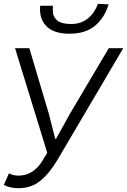

<svg xmlns="http://www.w3.org/2000/svg" viewBox="-23 -975 667 1008"><path d="M-3 -4 24 -65Q46 -53 74 -53Q115 -53 147 -74.5Q179 -96 199 -130L225 -173L56 -722H131L233 -379L267 -246H271L345 -379L548 -722H624L280 -138Q237 -65 189 -26Q141 13 74 13Q31 13 -3 -4ZM187 -928 188 -945H255L254 -920Q254 -888 276.5 -868.5Q299 -849 350 -849Q404 -849 440 -879.5Q476 -910 491 -955L547 -952Q526 -882 476 -840Q426 -798 341 -798Q265 -798 226 -832.5Q187 -867 187 -928Z"/></svg>

Font: Nebula Sans Book
Style: Regular
Weight: 400
Italic angle: -9°
Designer: Paul D. Hunt for Adobe (as Source Sans)
Foundry: Nebula Entertainment & Broadcasting LLC
Version: Version 1.010